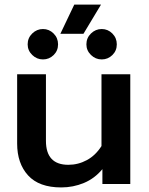

<svg xmlns="http://www.w3.org/2000/svg" viewBox="-20 -805 650 840"><path d="M305 -785H422L345 -657H244ZM101 -611Q101 -639 121 -658.5Q141 -678 168 -678Q195 -678 214.5 -658.5Q234 -639 234 -611Q234 -583 214.5 -564Q195 -545 168 -545Q141 -545 121 -564.5Q101 -584 101 -611ZM358 -611Q358 -639 378 -658.5Q398 -678 425 -678Q452 -678 471.5 -658.5Q491 -639 491 -611Q491 -583 471.5 -564Q452 -545 425 -545Q398 -545 378 -564.5Q358 -584 358 -611ZM55 -177V-480H181V-189Q181 -84 279 -84Q322 -84 360 -104.5Q398 -125 424 -166V-480H550V0H428V-65Q394 -24 347 -4.5Q300 15 248 15Q151 15 103 -37.5Q55 -90 55 -177Z"/></svg>

Font: Prompt Medium
Style: Regular
Weight: 500
Designer: Katatrad Team
Foundry: CadsonDemak
Version: Version 1.001